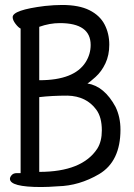

<svg xmlns="http://www.w3.org/2000/svg" viewBox="-20 -737 540 773"><path d="M146 16Q20 16 20 -17Q20 -24 27 -32Q34 -40 47.5 -40Q61 -40 63 -40V-622Q54 -626 42.5 -641Q31 -656 31 -668Q31 -697 161 -713Q199 -717 230 -717Q298 -717 340 -696Q382 -675 401 -638.5Q420 -602 420 -557Q420 -515 404.5 -482Q389 -449 364.5 -427Q340 -405 332 -401Q400 -390 445 -307Q465 -266 465 -215Q465 -87 379 -36Q299 11 213 13Q173 16 146 16ZM138 -45Q311 -45 372 -139Q390 -168 390 -212Q390 -265 368 -295Q328 -350 252 -352Q189 -352 138 -346ZM138 -414H139Q279 -414 325 -487Q345 -519 345 -556Q345 -644 221 -644Q180 -644 138 -629Z"/></svg>

Font: LXGW WenKai Mono TC
Style: Bold
Weight: 700
Designer: LXGW / Fontworks Inc.
Foundry: LXGW / Fontworks Inc.
Version: Version 1.330